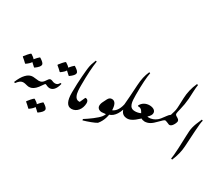

<svg xmlns="http://www.w3.org/2000/svg" viewBox="-314 -1981 3484 2981"><g transform="rotate(30 1428.0 -490.5)"><path d="M4 -251H13C55 -281 81 -307 91 -327C110 -311 131 -292 154 -269H163C216 -307 243 -339 243 -364C243 -391 217 -414 164 -448H156C143 -440 107 -402 85 -374C73 -392 49 -410 17 -430H8C-8 -420 -60 -361 -79 -334V-325C-53 -304 -25 -280 4 -251Z M20 91C57 42 85 16 134 16C165 16 200 33 230 33C293 33 347 -26 347 -93C347 -114 336 -125 314 -125C287 -125 244 -135 214 -135C169 -135 130 -115 95 -78C59 -41 27 14 0 82Z M397 329H406C448 299 474 273 483 252C503 268 524 287 547 310H556C609 272 636 240 636 215C636 188 610 164 557 131H549C537 138 502 176 478 205C466 187 443 170 410 150H401C385 159 331 220 314 245V254C340 275 368 300 397 329Z M230 34C270 34 300 25 342 -13C359 -29 385 -59 417 -109C431 -131 435 -133 443 -133C457 -133 484 -109 522 -109C553 -109 584 -136 584 -177C584 -196 572 -216 555 -216C520 -216 504 -236 477 -236C460 -236 447 -227 436 -210C389 -138 368 -126 315 -124C243 -121 197 -56 197 2C197 23 208 34 230 34Z M535 -407H544C586 -437 612 -463 622 -483C641 -467 662 -448 685 -425H694C747 -463 774 -495 774 -520C774 -547 748 -570 695 -604H687C674 -596 638 -558 616 -530C604 -548 580 -566 548 -586H539C523 -576 471 -517 452 -490V-481C478 -460 506 -436 535 -407Z M521 -109C576 -109 626 -149 652 -260L631 -264C614 -230 594 -215 554 -215C523 -215 492 -189 492 -148C492 -120 510 -109 521 -109Z M977 0C1014 0 1070 -24 1070 -101C1070 -139 1055 -158 1026 -158C988 -158 964 -179 950 -212C928 -260 927 -333 927 -396C927 -582 936 -727 953 -833L933 -838C909 -779 893 -731 886 -677C881 -636 859 -441 859 -223C859 -74 899 0 977 0Z M977 0C1070 0 1139 -86 1140 -197C1140 -230 1122 -258 1089 -258C1086 -258 1083 -258 1081 -257L1038 -161C1034 -159 1030 -158 1026 -158C979 -158 934 -124 934 -57C934 -20 949 0 977 0Z M1217 68C1295 47 1410 4 1445 -20C1515 -102 1538 -208 1538 -282C1538 -394 1508 -449 1450 -449C1420 -449 1398 -433 1382 -402L1349 -336C1335 -309 1329 -284 1329 -262C1329 -222 1361 -192 1412 -191C1427 -191 1461 -195 1485 -198C1481 -185 1472 -167 1457 -147C1415 -91 1288 0 1213 46Z M1466 -205C1560 -205 1635 -256 1682 -392C1695 -350 1727 -304 1796 -304C1834 -304 1888 -329 1888 -405C1888 -443 1874 -462 1845 -462C1744 -462 1737 -567 1737 -690C1737 -879 1746 -1013 1762 -1092L1742 -1098C1705 -1013 1689 -941 1682 -827C1676 -730 1662 -495 1657 -472C1635 -371 1579 -290 1492 -290C1474 -290 1442 -273 1442 -236C1442 -214 1454 -205 1466 -205Z M1795 -303C1821 -303 1846 -307 1874 -322C1907 -338 1945 -367 1998 -416C2014 -405 2034 -399 2056 -399C2072 -399 2085 -402 2093 -408C2104 -416 2109 -430 2109 -453C2109 -470 2101 -484 2086 -484C2075 -484 2067 -485 2061 -488C2099 -524 2116 -549 2116 -581C2116 -632 2060 -656 2004 -656C1941 -656 1878 -626 1849 -562L1854 -553H1869C1905 -553 1927 -531 1951 -484C1920 -469 1885 -461 1844 -461C1805 -461 1752 -434 1752 -360C1752 -323 1766 -303 1795 -303Z M2056 -398C2128 -398 2178 -432 2245 -502C2290 -549 2318 -575 2333 -575C2337 -575 2370 -565 2386 -557C2401 -549 2413 -545 2422 -545C2442 -545 2461 -561 2476 -583C2494 -608 2506 -640 2507 -660C2505 -679 2453 -706 2401 -706C2374 -706 2344 -685 2313 -641C2266 -574 2246 -553 2225 -535C2182 -500 2134 -483 2082 -483C2061 -483 2032 -465 2032 -429C2032 -407 2046 -398 2056 -398Z M2460 -638C2490 -638 2506 -648 2506 -659C2506 -682 2493 -694 2448 -719C2434 -727 2427 -740 2427 -754C2427 -768 2434 -798 2445 -843C2462 -910 2473 -975 2479 -1048C2481 -1068 2482 -1108 2485 -1172C2488 -1233 2491 -1276 2497 -1303L2476 -1310C2430 -1209 2409 -1111 2405 -1015L2400 -883C2397 -805 2392 -787 2375 -733C2366 -704 2361 -686 2361 -676C2361 -649 2392 -638 2460 -638Z M2728 -101C2770 -199 2792 -291 2797 -377L2814 -659C2821 -767 2827 -834 2838 -861L2817 -869C2742 -702 2737 -659 2733 -540L2724 -301C2720 -205 2712 -136 2706 -106Z"/></g></svg>

Font: Noto Nastaliq Urdu
Style: Regular
Weight: 400
Designer: Monotype Design Team (Patrick Giasson: type design, Kamal Mansour: OpenType code, Glenda Bellarosa). Updated by Simon Co
Foundry: Monotype Imaging Inc., Simon Cozens
Version: Version 3.009